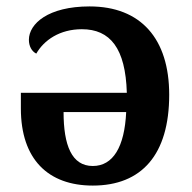

<svg xmlns="http://www.w3.org/2000/svg" viewBox="-20 -568 597 598"><path d="M269 10C421 10 507 -86 507 -273C507 -447 419 -548 259 -548C130 -548 70 -494 70 -444C70 -424 79 -408 93 -401C117 -443 166 -477 235 -477C323 -477 371 -418 375 -279H45V-230C45 -72 130 10 269 10ZM269 -51C203 -51 178 -116 178 -219H373C368 -110 332 -51 269 -51Z"/></svg>

Font: Noto Serif SemiBold
Style: Regular
Weight: 600
Designer: Monotype Design Team
Foundry: Monotype Imaging Inc.
Version: Version 2.013